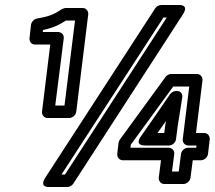

<svg xmlns="http://www.w3.org/2000/svg" viewBox="-20 -711 859 768"><path d="M238 -289H201L235 -558C237 -573 224 -583 213 -583H151L152 -591C191 -599 218 -612 244 -629H280ZM257 -239C268 -239 283 -249 285 -264L333 -654C334 -665 326 -679 311 -679H242C238 -679 232 -677 227 -674C195 -653 176 -645 128 -637C117 -635 106 -624 104 -612L98 -558C97 -547 104 -533 119 -533H181L148 -264C147 -253 155 -239 170 -239ZM634 -641H647L240 -13H226ZM625 -691C617 -691 606 -686 601 -678L161 0C135 41 178 37 178 37H249C257 37 268 32 273 24L712 -654C738 -695 695 -691 695 -691ZM561 -129H656C671 -129 683 -143 684 -154L691 -208L709 -321C711 -334 704 -347 688 -347H684C675 -347 665 -341 660 -334L606 -255L544 -166C544 -166 514 -129 561 -129ZM610 -179 644 -227 641 -210 637 -179ZM766 -129 765 -120H732C717 -120 705 -106 704 -95L695 -25H668L677 -95C679 -110 666 -120 655 -120H502L503 -132L673 -365H737L711 -154C709 -139 722 -129 733 -129ZM819 -154C820 -165 812 -179 797 -179H764L790 -390C791 -401 783 -415 768 -415H665C656 -415 647 -410 642 -403L459 -152C457 -149 455 -144 454 -139L449 -95C448 -84 456 -70 471 -70H624L615 0C614 11 622 25 637 25H714C725 25 740 15 742 0L751 -70H784C795 -70 810 -80 812 -95Z"/></svg>

Font: Falling Sky
Style: OuObl
Weight: 400
Designer: Paul D. Hunt
Foundry: Adobe Systems Incorporated
Version: Version 1.02